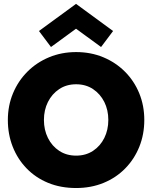

<svg xmlns="http://www.w3.org/2000/svg" viewBox="-20 -934 790 966"><path d="M201 -330.5Q201 -280.5 221.2 -239.8Q241.5 -199 278 -175Q314.5 -151 363 -151Q411.5 -151 448 -175Q484.5 -199 504.8 -239.8Q525 -280.5 525 -330.5Q525 -380.5 504.8 -421Q484.5 -461.5 448 -485.8Q411.5 -510 363 -510Q314.5 -510 278 -485.8Q241.5 -461.5 221.2 -421Q201 -380.5 201 -330.5ZM19.5 -330.5Q19.5 -402.5 45.5 -464.8Q71.5 -527 118 -573.5Q164.5 -620 227.2 -646Q290 -672 363 -672Q437 -672 499.5 -646Q562 -620 608.5 -573.5Q655 -527 680.5 -464.8Q706 -402.5 706 -330.5Q706 -258 681 -195.8Q656 -133.5 610.2 -86.8Q564.5 -40 501.5 -14Q438.5 12 363 12Q285 12 222 -14Q159 -40 113.8 -86.8Q68.5 -133.5 44 -195.8Q19.5 -258 19.5 -330.5ZM236.5 -697.5 176 -778 362.5 -914.5 549 -778 488.5 -697.5 362.5 -789.5Z"/></svg>

Font: League Spartan Thin ExtraBold
Style: Regular
Weight: 800
Version: Version 2.002